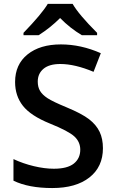

<svg xmlns="http://www.w3.org/2000/svg" viewBox="-20 -951 590 981"><path d="M505.9 -193.8Q505.9 -98.6 437 -44.4Q368.2 9.8 247.1 9.8Q126 9.8 48.8 -27.8V-138.2Q97.7 -115.2 152.6 -102.1Q207.5 -88.9 254.9 -88.9Q324.2 -88.9 357.2 -115.2Q390.1 -141.6 390.1 -186Q390.1 -226.1 359.9 -253.9Q329.6 -281.7 234.9 -319.8Q137.2 -359.4 97.2 -410.2Q57.1 -460.9 57.1 -532.2Q57.1 -621.6 120.6 -672.9Q184.1 -724.1 291 -724.1Q393.6 -724.1 495.1 -679.2L458 -584Q362.8 -624 288.1 -624Q231.4 -624 202.1 -599.4Q172.9 -574.7 172.9 -534.2Q172.9 -506.3 184.6 -486.6Q196.3 -466.8 223.1 -449.2Q250 -431.6 319.8 -402.8Q398.4 -370.1 435.1 -341.8Q471.7 -313.5 488.8 -277.8Q505.9 -242.2 505.9 -193.8ZM398.4 -771Q338.4 -806.6 287.1 -858.9Q236.8 -808.6 177.2 -771H100.1V-783.2Q193.4 -879.9 224.1 -931.2H351.1Q381.8 -877.4 476.1 -783.2V-771Z"/></svg>

Font: JBL Sans
Style: Semibold
Weight: 600
Version: Version 1.10